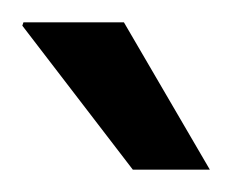

<svg xmlns="http://www.w3.org/2000/svg" viewBox="-20 -743 208 172"><path d="M168 -591H99L0 -720L1 -723H91Z"/></svg>

Font: Archivo SemiCondensed
Style: Regular
Weight: 400
Width: 4
Designer: Hector Gatti
Foundry: Omnibus-Type
Version: Version 2.001